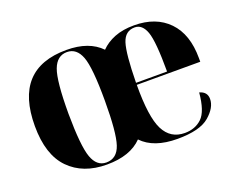

<svg xmlns="http://www.w3.org/2000/svg" viewBox="-94 -712 1084 884"><g transform="rotate(-20 447.5 -270.0)"><path d="M294 10Q409 10 467 -50Q524 10 640 10Q750 10 796.5 -30Q843 -70 843 -112Q843 -147 806 -157Q798 -67 765 -35.5Q732 -4 681 -4Q611 -4 579 -67.5Q547 -131 548 -288H859V-306Q859 -423 797.5 -486.5Q736 -550 629 -550Q574 -550 533.5 -534Q493 -518 466 -490Q408 -550 298 -550Q42 -550 42 -270Q42 -129 110 -59.5Q178 10 294 10ZM295 0Q248 0 228 -56Q208 -112 207 -270Q207 -430 227.5 -485Q248 -540 297 -540Q344 -540 364.5 -486Q385 -432 385 -270Q385 -114 366 -57Q347 0 295 0ZM548 -298Q550 -440 566 -490Q582 -540 629 -540Q666 -540 683 -492.5Q700 -445 700 -298Z"/></g></svg>

Font: Noto Serif Display SemiCondensed Extra
Style: Regular
Weight: 800
Width: 4
Designer: Monotype Design Team
Foundry: Monotype Imaging Inc.
Version: Version 1.900